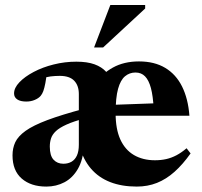

<svg xmlns="http://www.w3.org/2000/svg" viewBox="-20 -710 782 744"><path d="M211.5 -416Q193.5 -416 175.8 -413.8Q158 -411.5 144.5 -406L163 -438.5Q159.5 -408 155.8 -388.2Q152 -368.5 147.8 -357Q143.5 -345.5 137.5 -338.5Q129.5 -329 114.5 -322.8Q99.5 -316.5 82 -316.5Q59 -316.5 46.8 -324.8Q34.5 -333 34.5 -348Q34.5 -369.5 55.2 -391.2Q76 -413 110.5 -431.2Q145 -449.5 188 -460.2Q231 -471 276 -471Q318 -471 346.2 -460.8Q374.5 -450.5 391.5 -431.5Q408.5 -412.5 416.5 -385.5H349Q374.5 -424.5 417.5 -448.2Q460.5 -472 518.5 -472Q578.5 -472 620.2 -447Q662 -422 685.5 -374.8Q709 -327.5 714 -261.5H394.5V-303L645.5 -312L575.5 -289Q573 -338 564.8 -368.8Q556.5 -399.5 542 -414.2Q527.5 -429 505 -429Q482 -429 464.5 -414.5Q447 -400 437.5 -365.8Q428 -331.5 428 -271Q428 -210 446.2 -169.8Q464.5 -129.5 499 -109.2Q533.5 -89 580.5 -89Q603.5 -89 623.8 -93.5Q644 -98 663.5 -108.2Q683 -118.5 703 -135.5L718.5 -115.5Q688.5 -73 656.2 -44.2Q624 -15.5 588 -1.2Q552 13 510 13Q451.5 13 406.8 -4.5Q362 -22 332.2 -56.8Q302.5 -91.5 288.5 -143L305.5 -144.5Q302 -90.5 281.8 -55.5Q261.5 -20.5 229.8 -3.8Q198 13 159.5 13Q100 13 64.2 -18Q28.5 -49 28.5 -108Q28.5 -136 39.2 -159Q50 -182 79.2 -203Q108.5 -224 163.8 -244.8Q219 -265.5 307.5 -289L309.5 -251.5Q264.5 -239.5 237.5 -227.2Q210.5 -215 196.5 -201.8Q182.5 -188.5 177.8 -173.8Q173 -159 173 -142Q173 -107 187.5 -91.2Q202 -75.5 225.5 -75.5Q243.5 -75.5 257 -83.2Q270.5 -91 278 -107.2Q285.5 -123.5 285.5 -149.5V-345.5Q285.5 -378.5 267.5 -397.2Q249.5 -416 211.5 -416ZM344.5 -526 407.5 -690.5H542.5V-677L379.5 -526Z"/></svg>

Font: Newsreader 36pt
Style: Bold
Weight: 700
Designer: Hugues Gentile
Foundry: Production Type
Version: Version 1.003